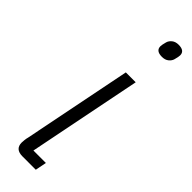

<svg xmlns="http://www.w3.org/2000/svg" viewBox="-252 -737 742 742"><g transform="rotate(45 119.0 -366.0)"><path d="M192 -653Q159 -653 159 -678Q159 -686 164 -704Q167 -715 177.5 -723.5Q188 -732 205 -732Q238 -732 238 -707Q238 -699 233 -681Q230 -670 219.5 -661.5Q209 -653 192 -653ZM83 0Q43 0 43 -36Q43 -42 44 -50.5Q45 -59 47 -66L136 -512H190L97 -46H165L156 0Z"/></g></svg>

Font: IBM Plex Sans Cond Light
Style: Italic
Weight: 300
Width: 3
Italic angle: -11°
Designer: Mike Abbink, Paul van der Laan, Pieter van Rosmalen
Foundry: Bold Monday
Version: Version 1.3